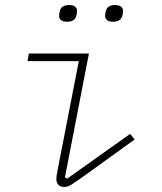

<svg xmlns="http://www.w3.org/2000/svg" viewBox="-20 -728 640 760"><path d="M235 12Q219 12 211 3.5Q203 -5 203 -19Q203 -24 204 -31Q205 -38 208 -55L292 -486H89L94 -516H332L237 -26L246 -21L495 -198L513 -176L308 -28Q279 -8 264 2Q249 12 235 12ZM246 -642Q228 -642 221 -649Q214 -656 214 -664Q214 -668 214.5 -672Q215 -676 216 -681Q221 -708 253 -708Q271 -708 278 -701Q285 -694 285 -686Q285 -682 284.5 -678Q284 -674 283 -669Q278 -642 246 -642ZM428 -642Q410 -642 403 -649Q396 -656 396 -664Q396 -668 396.5 -672Q397 -676 398 -681Q403 -708 435 -708Q453 -708 460 -701Q467 -694 467 -686Q467 -682 466.5 -678Q466 -674 465 -669Q460 -642 428 -642Z"/></svg>

Font: IBM Plex Mono ExtraLight
Style: Italic
Weight: 200
Italic angle: -9°
Monospace: yes
Designer: Mike Abbink, Paul van der Laan, Pieter van Rosmalen
Foundry: Bold Monday
Version: Version 2.3